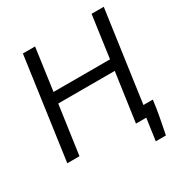

<svg xmlns="http://www.w3.org/2000/svg" viewBox="-191 -838 1082 1133"><g transform="rotate(-30 350.5 -271.5)"><path d="M592 -692 552 -405H167L207 -692H124L27 0H110L157 -332H542L495 0H565L544 149H613C627 76 643 5 652 -73H588L675 -692Z"/></g></svg>

Font: Cantarell
Style: Oblique
Weight: 400
Italic angle: -8°
Designer: Dave Crossland
Version: Version 0.024